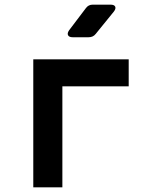

<svg xmlns="http://www.w3.org/2000/svg" viewBox="-20 -805 640 825"><path d="M123 0V-550H533V-434H248V0ZM292 -645Q277 -645 272.5 -653.5Q268 -662 277 -675L349 -770Q360 -785 378 -785H455Q471 -785 475 -776.5Q479 -768 469 -755L391 -659Q380 -645 361 -645Z"/></svg>

Font: Pitagon Sans Mono
Style: Bold
Weight: 700
Monospace: yes
Designer: Travis Tran
Foundry: Pitagon
Version: Version 1.001; ttfautohint (v1.8.4.7-5d5b);gftools[0.9.26]